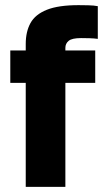

<svg xmlns="http://www.w3.org/2000/svg" viewBox="-20 -726 405 746"><path d="M80 0V-404H20V-530H80V-555Q80 -603 98.5 -636.5Q117 -670 162 -688Q207 -706 285 -706Q300 -706 322.5 -705.5Q345 -705 360 -702V-575Q345 -577 327.5 -577.5Q310 -578 295 -578Q260 -578 247 -567.5Q234 -557 234 -540V-530H350V-404H234V0Z"/></svg>

Font: Golos Text
Style: Bold
Weight: 700
Designer: A.Korolkova, Vitaly Kuzmin
Foundry: ParaType Ltd
Version: Version 2.004